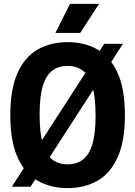

<svg xmlns="http://www.w3.org/2000/svg" viewBox="-20 -969 703 999"><path d="M139 2.5H41.6L522.3 -741.1H619.7ZM331.7 9.7Q243 9.7 175.9 -28.7Q108.9 -67.2 71.2 -150.8Q33.6 -234.4 33.6 -370Q33.6 -505.6 71.2 -589.2Q108.9 -672.8 175.9 -711.3Q243 -749.7 331.7 -749.7Q420.5 -749.7 487.5 -711.3Q554.6 -672.8 592.2 -589.2Q629.9 -505.6 629.9 -370Q629.9 -234.4 592.2 -150.8Q554.6 -67.2 487.5 -28.7Q420.5 9.7 331.7 9.7ZM331.7 -113.9Q377.2 -113.9 409.8 -137.4Q442.3 -161 459.8 -216.1Q477.3 -271.3 477.3 -366.6Q477.3 -465.3 459.8 -521.9Q442.3 -578.5 409.8 -602.3Q377.2 -626.1 331.7 -626.1Q286.2 -626.1 253.7 -602.8Q221.1 -579.4 203.6 -524Q186.1 -468.7 186.1 -373.4Q186.1 -274.7 203.6 -218.1Q221.1 -161.5 253.7 -137.7Q286.2 -113.9 331.7 -113.9ZM268.2 -797.5 344.1 -948.9H495.2L397.3 -797.5Z"/></svg>

Font: Encode Sans SC Condensed Thin
Style: Regular
Weight: 100
Width: 3
Designer: Multiple Designers
Foundry: Impallari Type
Version: Version 3.002